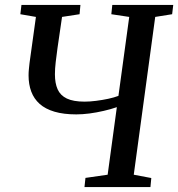

<svg xmlns="http://www.w3.org/2000/svg" viewBox="-20 -763 726 783"><path d="M324.5 0 328.5 -37.5 419 -50.5 456.5 -326Q432 -317.5 402.8 -310.8Q373.5 -304 344.8 -300.2Q316 -296.5 291 -296.5Q239.5 -296.5 202.2 -307.5Q165 -318.5 141.8 -339.2Q118.5 -360 107.5 -389.5Q96.5 -419 96.5 -455.5Q96.5 -468 97.8 -481Q99 -494 100.5 -506.5L126.5 -694L63 -705L67.5 -743H308L304.5 -705L233 -694L214.5 -567Q210.5 -537.5 207.2 -510Q204 -482.5 204 -460Q204 -423.5 215 -398.8Q226 -374 252.5 -361.2Q279 -348.5 325 -348.5Q346.5 -348.5 372 -351.8Q397.5 -355 421.8 -360.2Q446 -365.5 463 -372L507 -694L434 -705L438 -743H686.5L682 -705L613 -694L525.5 -50.5L597 -37L593.5 0Z"/></svg>

Font: Merriweather 48pt
Style: Italic
Weight: 400
Italic angle: -7.8°
Version: Version 2.101